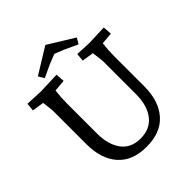

<svg xmlns="http://www.w3.org/2000/svg" viewBox="-243 -1045 1213 1213"><g transform="rotate(-45 363.5 -439.0)"><path d="M704 -710 708 -651 629 -644Q622 -592 622 -533V-266Q622 -135 555.5 -60Q489 15 363 15Q237 15 171 -60Q105 -135 105 -266V-563Q105 -576 96 -644L17 -656L22 -710Q118 -705 138 -705L282 -710L286 -651L207 -644Q200 -592 200 -533V-266Q200 -167 244 -108Q288 -49 372 -49Q459 -49 504.5 -108.5Q550 -168 550 -266V-563Q550 -574 540 -644L462 -656L467 -710Q553 -705 573 -705ZM365 -893 539 -786 516 -747 428 -788 365 -813 302 -788 214 -747 191 -786Z"/></g></svg>

Font: Andada
Style: Regular
Weight: 400
Designer: Carolina Giovagnoli
Foundry: Carolina Giovagnoli
Version: Version 1.003